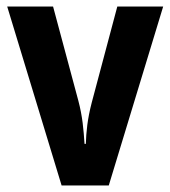

<svg xmlns="http://www.w3.org/2000/svg" viewBox="-20 -659 520 586"><path d="M168 -93H312L478 -639H338L260 -346C247 -296 243 -256 242 -220H238C235 -264 232 -303 219 -352L142 -639H2Z"/></svg>

Font: Noto Sans Kannada UI Condensed
Style: Bold
Weight: 700
Width: 3
Designer: Jelle Bosma - Monotype Design Team
Foundry: Monotype Imaging Inc.
Version: Version 2.005